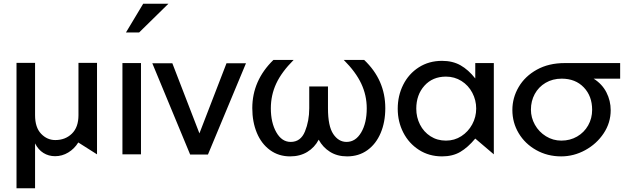

<svg xmlns="http://www.w3.org/2000/svg" viewBox="-20 -832 3377 1035"><path d="M69 183V-493H169V-211Q169 -145 201.5 -111Q234 -77 278 -77Q332 -77 367.5 -111.5Q403 -146 403 -211V-493H503V0L402 -64Q381 -30 348 -10Q315 10 277 10Q242 10 214 -7.5Q186 -25 169 -59V183Z M740 -492H640V0H740ZM659 -657H730L888 -812H752Z M1306 -491H1201L1055 -113L909 -491H801L1005 1H1101Z M1647 -366V-248Q1647 -180 1624 -123.5Q1601 -67 1547 -67Q1499 -67 1469.5 -119Q1440 -171 1440 -248Q1440 -319 1469 -381.5Q1498 -444 1563 -509H1454Q1340 -398 1340 -249Q1340 -175 1364.5 -116Q1389 -57 1435.5 -23Q1482 11 1544 11Q1597 11 1636.5 -13Q1676 -37 1698 -79Q1720 -38 1759 -13.5Q1798 11 1851 11Q1914 11 1960.5 -22.5Q2007 -56 2032 -115Q2057 -174 2057 -249Q2057 -401 1943 -509H1833Q1898 -444 1927.5 -381Q1957 -318 1957 -248Q1957 -169 1927 -118Q1897 -67 1848 -67Q1805 -67 1776.5 -109.5Q1748 -152 1748 -248V-366Z M2384 -419Q2430 -419 2467.5 -395.5Q2505 -372 2526 -332Q2547 -292 2547 -247Q2547 -201 2525.5 -161.5Q2504 -122 2467 -98Q2430 -74 2384 -74Q2337 -74 2300.5 -97.5Q2264 -121 2244 -160.5Q2224 -200 2224 -246Q2224 -321 2268 -370Q2312 -419 2384 -419ZM2642 -492H2542V-409Q2505 -456 2462.5 -480Q2420 -504 2363 -504Q2292 -504 2237.5 -469Q2183 -434 2153.5 -375Q2124 -316 2124 -246Q2124 -176 2154 -117.5Q2184 -59 2238.5 -24Q2293 11 2363 11Q2420 11 2461 -13Q2502 -37 2542 -85L2642 0Z M3272 -238Q3272 -170 3234 -113Q3196 -56 3134.5 -22.5Q3073 11 3005 11Q2931 11 2870.5 -23Q2810 -57 2776 -114Q2742 -171 2742 -239Q2742 -305 2776 -363Q2810 -421 2874 -456.5Q2938 -492 3024 -492H3323V-408H3180Q3226 -379 3249 -334Q3272 -289 3272 -238ZM3172 -240Q3172 -314 3127 -361Q3082 -408 3008 -408Q2959 -408 2921 -385.5Q2883 -363 2862.5 -325Q2842 -287 2842 -241Q2842 -198 2863.5 -159.5Q2885 -121 2923 -97.5Q2961 -74 3006 -74Q3053 -74 3091 -96Q3129 -118 3150.5 -156Q3172 -194 3172 -240Z"/></svg>

Font: Geom
Style: Regular
Weight: 400
Version: Version 1.102